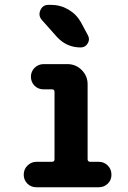

<svg xmlns="http://www.w3.org/2000/svg" viewBox="-20 -790 540 810"><path d="M396.5 -107.4Q418.9 -107.4 434.6 -91.8Q450.2 -76.2 450.2 -52.7Q450.2 -30.3 434.6 -15.1Q418.9 0 396.5 0H133.8Q110.4 0 95.2 -15.6Q80.1 -31.2 80.1 -52.7Q80.1 -76.2 96.2 -91.8Q112.3 -107.4 133.8 -107.4H199.2Q210 -107.4 210 -118.2V-402.3Q210 -413.1 199.2 -413.1H164.1Q140.6 -413.1 125.5 -428.7Q110.4 -444.3 110.4 -466.3Q110.4 -488.3 126 -503.9Q141.6 -519.5 164.1 -519.5H264.6Q299.8 -519.5 324.7 -494.6Q349.6 -469.7 349.6 -434.6V-118.2Q349.6 -107.4 361.3 -107.4ZM195.3 -769.5Q234.4 -769.5 268.1 -750Q301.8 -730.5 321.3 -696.3L350.6 -641.6Q360.4 -624 350.1 -606.9Q339.8 -589.8 320.3 -589.8Q260.7 -589.8 219.7 -634.8L156.2 -706.1Q140.6 -724.6 150.4 -747.1Q160.2 -769.5 184.6 -769.5Z"/></svg>

Font: Rounded-X Mgen+ 2m bold
Style: Bold
Weight: 700
Designer: [Source Han Sans]
Ryoko NISHIZUKA  (kana & ideographs); Paul D. Hunt (Latin, Greek & Cyrillic); Wenlong ZHANG  (bopomofo
Version: Version 1.059.20150602